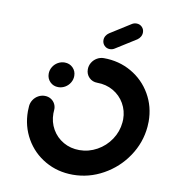

<svg xmlns="http://www.w3.org/2000/svg" viewBox="-79 -766 759 840"><g transform="rotate(10 300.0 -346.0)"><path d="M119.6 -413.3Q119.6 -429.6 128 -443.5Q136.3 -457.4 150.4 -465.6Q164.4 -473.7 180.4 -473.7Q202.2 -473.7 216.9 -459.1Q231.5 -444.4 231.5 -423Q231.5 -406.7 223.1 -392.8Q214.8 -378.9 200.7 -370.7Q186.7 -362.6 170.7 -362.6Q148.9 -362.6 134.3 -377.2Q119.6 -391.9 119.6 -413.3ZM284.8 -461.9Q284.8 -478.1 293.1 -492Q301.5 -505.9 315.6 -514.1Q329.6 -522.2 345.6 -522.2Q413 -522.2 468.1 -490.6Q523.3 -458.9 555 -404.1Q586.7 -349.3 586.7 -283Q586.7 -271.5 585.6 -259.3Q579.3 -187.8 538.7 -127.4Q498.1 -67 434.6 -31.7Q371.1 3.7 299.6 3.7Q231.9 3.7 176.7 -28Q121.5 -59.6 90 -114.6Q58.5 -169.6 58.5 -235.9Q58.5 -247.8 59.6 -259.3Q61.1 -274.4 69.6 -287.2Q78.1 -300 91.5 -307.4Q104.8 -314.8 120 -314.8Q135.2 -314.8 147.4 -307.4Q159.6 -300 165.9 -287.2Q172.2 -274.4 170.7 -259.3Q170 -250.4 170 -245.6Q170 -207.4 188.1 -175.7Q206.3 -144.1 238.1 -125.7Q270 -107.4 309.3 -107.4Q350.7 -107.4 387.4 -127.8Q424.1 -148.1 447.4 -183Q470.7 -217.8 474.4 -259.3Q475.2 -268.1 475.2 -273Q475.2 -311.1 457 -342.8Q438.9 -374.4 407 -392.8Q375.2 -411.1 335.9 -411.1Q314.1 -411.1 299.4 -425.7Q284.8 -440.4 284.8 -461.9ZM364.1 -565.6Q349.6 -565.6 339.8 -575.6Q330 -585.6 330 -600Q330 -610 335.2 -618.7Q340.4 -627.4 348.9 -633L439.3 -690Q448.9 -696.3 460.4 -696.3Q474.8 -696.3 484.6 -686.5Q494.4 -676.7 494.4 -662.6Q494.4 -652.2 489.4 -643.5Q484.4 -634.8 475.9 -628.9L385.2 -571.9Q375.6 -565.6 364.1 -565.6Z"/></g></svg>

Font: 26F Galaxy Sans Black
Style: Italic
Weight: 900
Italic angle: -5°
Designer: C₂₉H₂₅N₃O₅
Version: Version 1.200